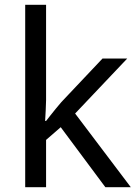

<svg xmlns="http://www.w3.org/2000/svg" viewBox="-20 -780 574 800"><path d="M172 -363Q172 -347 170.5 -321Q169 -295 168 -276H172Q178 -284 190 -299Q202 -314 214.5 -329.5Q227 -345 236 -355L407 -536H510L293 -307L525 0H419L233 -250L172 -197V0H85V-760H172Z"/></svg>

Font: Noto Sans Syloti Nagri
Style: Regular
Weight: 400
Designer: Monotype Design Team
Foundry: Monotype Imaging Inc.
Version: Version 2.003; ttfautohint (v1.8.4.7-5d5b)